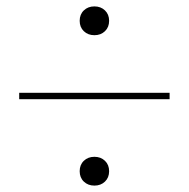

<svg xmlns="http://www.w3.org/2000/svg" viewBox="-20 -590 590 600"><path d="M275 -10Q255 -10 242 -22.5Q229 -35 229 -55Q229 -75 242 -87.5Q255 -100 275 -100Q295 -100 308 -87.5Q321 -75 321 -55Q321 -35 308 -22.5Q295 -10 275 -10ZM275 -480Q255 -480 242 -492.5Q229 -505 229 -525Q229 -545 242 -557.5Q255 -570 275 -570Q295 -570 308 -557.5Q321 -545 321 -525Q321 -505 308 -492.5Q295 -480 275 -480ZM40 -280V-300H510V-280Z"/></svg>

Font: M PLUS Code Latin SemiExpanded Thin
Style: Regular
Weight: 250
Width: 6
Designer: Coji Morishita
Foundry: UNDERFOREST DESIGN
Version: Version 1.002; ttfautohint (v1.8.3)